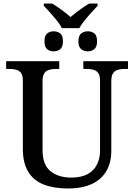

<svg xmlns="http://www.w3.org/2000/svg" viewBox="-20 -1062 763 1092"><path d="M332 -902Q322 -922 303.5 -945Q285 -968 265 -990.5Q245 -1013 229 -1029V-1042H276Q294 -1032 312 -1019Q330 -1006 348 -992.5Q366 -979 381 -965Q397 -979 415 -992.5Q433 -1006 451.5 -1019Q470 -1032 488 -1042H535V-1029Q520 -1013 499.5 -990.5Q479 -968 460.5 -945Q442 -922 431 -902ZM285 -770Q263 -770 248 -782.5Q233 -795 233 -827Q233 -859 248 -871.5Q263 -884 285 -884Q307 -884 322.5 -872Q338 -860 338 -827Q338 -795 322.5 -782.5Q307 -770 285 -770ZM479 -770Q457 -770 441.5 -782.5Q426 -795 426 -827Q426 -859 441.5 -871.5Q457 -884 479 -884Q501 -884 516.5 -872Q532 -860 532 -827Q532 -795 516.5 -782.5Q501 -770 479 -770ZM367 10Q286 10 228.5 -12.5Q171 -35 140.5 -85Q110 -135 110 -216V-603Q110 -633 99.5 -647Q89 -661 71.5 -665.5Q54 -670 34 -670H15V-714H317V-670H298Q278 -670 260 -665Q242 -660 232 -645.5Q222 -631 222 -599V-210Q222 -124 267.5 -88Q313 -52 386 -52Q441 -52 477 -71Q513 -90 531 -125Q549 -160 549 -206V-603Q549 -633 538.5 -647Q528 -661 510.5 -665.5Q493 -670 473 -670H454V-714H708V-670H689Q668 -670 650.5 -665Q633 -660 623 -645.5Q613 -631 613 -599V-204Q613 -138 585.5 -90Q558 -42 503 -16Q448 10 367 10Z"/></svg>

Font: ET Text
Style: Regular
Weight: 470
Designer: Monotype Design Team
Foundry: Monotype Imaging Inc.
Version: Version 2.009